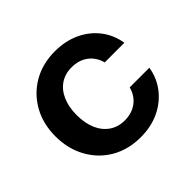

<svg xmlns="http://www.w3.org/2000/svg" viewBox="-129 -656 810 810"><g transform="rotate(-45 276.5 -250.5)"><path d="M362.2 -114.4C342.2 -99.6 318 -92.2 289.6 -92.2C263.8 -92.2 241.2 -98.8 221.8 -112C202.5 -125.2 187.6 -143.8 177.3 -167.7C167 -191.5 161.8 -219.6 161.8 -251.9C161.8 -283.5 167 -311.2 177.3 -335.1C187.6 -359 202.3 -377.4 221.3 -390.3C240.4 -403.2 263.1 -409.7 289.6 -409.7C318 -409.7 342.2 -402.2 362.2 -387.4C382.2 -372.5 395.7 -351.9 402.8 -325.4H520C514.1 -361.6 500.6 -393.4 479.3 -420.8C458 -448.2 430.9 -469.5 398 -484.7C365.1 -499.8 328.3 -507.4 287.6 -507.4C238 -507.4 194.2 -496.4 156.5 -474.5C118.7 -452.6 89 -422.4 67.4 -384C45.8 -345.6 35 -301.6 35 -251.9C35 -202.2 45.8 -157.8 67.4 -118.8C89 -79.7 118.7 -49.2 156.5 -27.3C194.2 -5.4 238 5.6 287.6 5.6C328.3 5.6 364.9 -2 397.5 -17.1C430.1 -32.3 457.2 -53.6 478.8 -81C500.4 -108.5 514.1 -140.2 520 -176.4H402.8C395.7 -149.9 382.2 -129.3 362.2 -114.4Z"/></g></svg>

Font: Diatome Semibold
Style: Regular
Weight: 600
Designer: 15.100.17
Foundry: 15.100.17
Version: Version 1.005;Fontself Maker 3.5.8